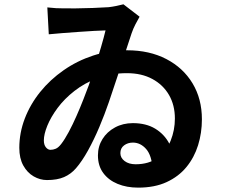

<svg xmlns="http://www.w3.org/2000/svg" viewBox="-20 -808 1040 884"><path d="M197.9 -773.9Q218.9 -771.4 237.8 -770.4Q256.8 -769.4 270 -769.6Q289.8 -769 327.6 -769.4Q365.5 -769.7 407.7 -771.3Q449.9 -772.9 480.4 -774.9Q497.2 -776.9 515.5 -780.6Q533.8 -784.2 548.3 -788.2L622.7 -731Q614.1 -715.9 603.7 -696.3Q593.4 -676.7 585.9 -654.7Q575.7 -624.2 558.7 -572.2Q541.8 -520.1 521.7 -458.7Q501.6 -397.4 481.4 -338.3Q462.2 -282.3 437.6 -223.7Q412.9 -165.1 385.2 -115.1Q357.5 -65.2 329.7 -33.2Q306.3 -6.3 275 7.3Q243.6 21 196.1 21Q164.5 21 135 4.1Q105.6 -12.9 87.2 -46Q68.9 -79.1 68.9 -127.2Q68.9 -196.1 94 -261.9Q119.2 -327.7 164.9 -384.5Q210.7 -441.3 272.9 -484.6Q335 -528 409.1 -552.3Q483.2 -576.5 565.2 -576.5Q668 -576.5 745.7 -536.2Q823.4 -495.8 866.5 -424.3Q909.6 -352.8 909.6 -258.8Q909.6 -195.9 892 -139.4Q874.4 -82.8 838.4 -38.9Q802.3 5 747.2 30.4Q692.1 55.9 616.2 55.9Q563.1 55.9 521.4 38.6Q479.6 21.4 455.3 -11.6Q430.9 -44.6 430.9 -92.7Q430.9 -134 451.8 -167.7Q472.7 -201.3 509.4 -221.2Q546.1 -241.1 591.6 -241.1Q652.7 -241.1 694.9 -215.4Q737.1 -189.6 759.6 -146.5Q782.1 -103.3 784.5 -49.4L682.6 -28Q678.9 -92.6 652.7 -122.1Q626.6 -151.5 592 -151.5Q568.4 -151.5 551.3 -138.7Q534.2 -125.9 534.2 -103Q534.2 -81.1 553.8 -66.4Q573.4 -51.7 604.3 -51.7Q665.8 -51.7 706.1 -81.8Q746.4 -111.9 765.8 -160.5Q785.2 -209.1 785.2 -262.3Q785.2 -323.9 758.2 -370.6Q731.2 -417.4 681.7 -444.2Q632.3 -471.1 564.3 -471.1Q489.8 -471.1 429.5 -448.4Q369.3 -425.7 322.9 -389.4Q276.4 -353.1 245.2 -311Q214 -268.9 197.9 -229.3Q181.9 -189.7 181.9 -161.7Q181.9 -141.2 191.3 -129.7Q200.6 -118.2 212.5 -118.2Q224.8 -118.2 236.8 -123.3Q248.9 -128.4 261.6 -144.8Q278.1 -166 296.5 -200.4Q315 -234.9 332.3 -274.4Q349.7 -313.8 364.4 -351.6Q379.2 -389.4 389.1 -416.4Q404.2 -459.9 418.9 -505.8Q433.7 -551.7 446 -594.2Q458.4 -636.7 465.9 -668Q445.4 -667.8 412.5 -665.7Q379.7 -663.6 341.4 -661.1Q303.2 -658.6 267.3 -655.6Q231.4 -652.6 204.6 -650.1Z"/></svg>

Font: Noto Sans SC Thin
Style: Regular
Weight: 100
Designer: Ryoko NISHIZUKA 西塚涼子 (kana, bopomofo & ideographs); Paul D. Hunt (Latin, Greek & Cyrillic); Sandoll Communications 산돌커뮤니
Foundry: Adobe
Version: Version 2.004-H2;hotconv 1.0.118;makeotfexe 2.5.65603